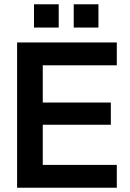

<svg xmlns="http://www.w3.org/2000/svg" viewBox="-20 -879 611 899"><path d="M60.1 0V-680.2H526.9V-573.2H180.2V-398.9H499V-294.9H180.2V-106.9H526.9V0ZM139.2 -750V-858.9H254.9V-750ZM325.2 -750V-858.9H440.9V-750Z"/></svg>

Font: TASA Orbiter Deck SemiBold
Style: Regular
Weight: 600
Designer: Weizhong Zhang
Version: Version 1.000;Glyphs 3.1.2 (3151)